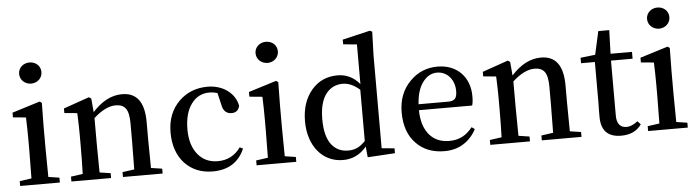

<svg xmlns="http://www.w3.org/2000/svg" viewBox="-49 -1029 4565 1258"><g transform="rotate(-5 2233.0 -399.5)"><path d="M301 0V-32L229 -43C228 -118 227 -181 227 -232V-381L229 -530L215 -540L32 -483V-452L117 -444C119 -396 120 -347 120 -296V-232C120 -182 119 -119 118 -43L40 -32V0ZM171 -801C130 -801 97 -772 97 -732C97 -692 130 -662 171 -662C211 -662 244 -692 244 -732C244 -772 212 -801 171 -801Z M638 0V-32L566 -43C565 -118 564 -181 564 -232V-401C616 -448 664 -472 709 -472C739 -472 761 -463 775 -444C789 -425 796 -392 796 -346V-232C796 -181 795 -118 794 -43L716 -32V0H977V-32L904 -43C903 -118 902 -181 902 -232V-345C902 -476 854 -541 757 -541C687 -541 622 -507 562 -440L554 -530L539 -540L370 -481V-451L454 -443C454 -440 454 -435 455 -429C457 -378 458 -334 458 -296V-232C458 -163 457 -100 455 -43L377 -32V0Z M1306 15C1408 15 1478 -29 1516 -117L1495 -127C1458 -75 1408 -49 1345 -49C1291 -49 1248 -68 1215 -107C1181 -148 1164 -203 1164 -273C1164 -344 1179 -401 1210 -442C1239 -482 1279 -502 1328 -502C1347 -502 1365 -499 1381 -494L1399 -417C1406 -376 1427 -355 1462 -355C1490 -355 1508 -369 1515 -398C1500 -482 1420 -541 1320 -541C1245 -541 1183 -517 1132 -468C1079 -416 1052 -348 1052 -263C1052 -178 1076 -110 1123 -59C1170 -10 1231 15 1306 15Z M1856 0V-32L1784 -43C1783 -118 1782 -181 1782 -232V-381L1784 -530L1770 -540L1587 -483V-452L1672 -444C1674 -396 1675 -347 1675 -296V-232C1675 -182 1674 -119 1673 -43L1595 -32V0ZM1726 -801C1685 -801 1652 -772 1652 -732C1652 -692 1685 -662 1726 -662C1766 -662 1799 -692 1799 -732C1799 -772 1767 -801 1726 -801Z M2163 15C2225 15 2277 -10 2318 -60L2325 11L2505 0V-32L2421 -40V-650L2426 -806L2411 -814L2229 -771V-740L2319 -732V-471C2280 -518 2231 -541 2174 -541C2105 -541 2048 -516 2004 -465C1959 -413 1936 -344 1936 -259C1936 -95 2030 15 2163 15ZM2202 -44C2156 -44 2120 -61 2093 -95C2064 -132 2050 -188 2050 -263C2050 -338 2065 -395 2096 -433C2123 -466 2159 -483 2204 -483C2240 -483 2277 -467 2315 -434V-97C2278 -58 2246 -44 2202 -44Z M2830 15C2878 15 2920 4 2956 -19C2991 -41 3019 -72 3040 -112L3020 -126C3000 -101 2979 -82 2956 -70C2931 -56 2901 -49 2867 -49C2813 -49 2770 -67 2739 -102C2705 -140 2687 -195 2686 -267H3036C3041 -282 3043 -302 3043 -328C3043 -455 2959 -541 2832 -541C2761 -541 2700 -516 2651 -466C2598 -413 2572 -345 2572 -262C2572 -175 2596 -107 2644 -58C2691 -9 2753 15 2830 15ZM2687 -306C2691 -371 2707 -420 2735 -455C2760 -486 2790 -502 2825 -502C2892 -502 2940 -446 2940 -371C2940 -348 2936 -332 2929 -323C2920 -312 2905 -306 2883 -306Z M3393 0V-32L3321 -43C3320 -118 3319 -181 3319 -232V-401C3371 -448 3419 -472 3464 -472C3494 -472 3516 -463 3530 -444C3544 -425 3551 -392 3551 -346V-232C3551 -181 3550 -118 3549 -43L3471 -32V0H3732V-32L3659 -43C3658 -118 3657 -181 3657 -232V-345C3657 -476 3609 -541 3512 -541C3442 -541 3377 -507 3317 -440L3309 -530L3294 -540L3125 -481V-451L3209 -443C3209 -440 3209 -435 3210 -429C3212 -378 3213 -334 3213 -296V-232C3213 -163 3212 -100 3210 -43L3132 -32V0Z M3992 15C4052 15 4097 -6 4126 -48L4106 -70C4079 -49 4054 -39 4033 -39C3990 -39 3968 -66 3968 -120V-481H4110V-526H3969L3974 -681H3902L3868 -528L3771 -517V-481H3862V-217C3862 -202 3862 -184 3861 -161C3861 -143 3861 -129 3861 -120C3861 -30 3905 15 3992 15Z M4431 0V-32L4359 -43C4358 -118 4357 -181 4357 -232V-381L4359 -530L4345 -540L4162 -483V-452L4247 -444C4249 -396 4250 -347 4250 -296V-232C4250 -182 4249 -119 4248 -43L4170 -32V0ZM4301 -801C4260 -801 4227 -772 4227 -732C4227 -692 4260 -662 4301 -662C4341 -662 4374 -692 4374 -732C4374 -772 4342 -801 4301 -801Z"/></g></svg>

Font: AllPunType SemiBold
Style: Regular
Weight: 600
Version: 1.0